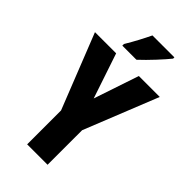

<svg xmlns="http://www.w3.org/2000/svg" viewBox="-281 -1003 1077 1077"><g transform="rotate(45 257.0 -464.5)"><path d="M415 -919V-929H241C220 -885 194 -835 162 -782V-769H274C323 -814 387 -884 415 -919ZM258 -446 168 -714H0L176 -269V0H338V-274L514 -714H348Z"/></g></svg>

Font: Noto Sans Bengali ExtraCondensed ExtraBold
Style: Regular
Weight: 800
Width: 2
Designer: Joana Ranito - Universal Thirst; Jelle Bosma - Monotype Design Team
Foundry: Universal Thirst ehf.
Version: Version 3.000